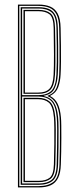

<svg xmlns="http://www.w3.org/2000/svg" viewBox="-20 -820 335 840"><path d="M58.5 0V-800H148.8Q178 -800 199.4 -791.2Q220.8 -782.5 232.6 -760.2Q244.5 -738 245.2 -697.5Q246.2 -660.2 246.6 -621.9Q247 -583.5 246.8 -549.6Q246.5 -515.8 245 -492.2Q243.5 -463.2 234.6 -438.5Q225.8 -413.8 199.8 -401V-399.5Q222 -388 232.8 -364.9Q243.5 -341.8 246.5 -307.5Q247.8 -295 248.1 -270.9Q248.5 -246.8 248.4 -216.8Q248.2 -186.8 247.8 -156.4Q247.2 -126 246.2 -100.8Q245.2 -63.5 234.2 -41.4Q223.2 -19.2 202.2 -9.6Q181.2 0 150 0ZM64.5 -5.8H150Q190.5 -5.8 214.4 -24.8Q238.2 -43.8 240.2 -101Q241.2 -133 241.9 -174.6Q242.5 -216.2 242.2 -253Q242 -289.8 240.5 -307.2Q237.2 -344.8 225 -367.1Q212.8 -389.5 188.2 -399.5V-401.2Q218 -412 227.6 -436.9Q237.2 -461.8 239 -492.5Q240.2 -515.2 240.5 -548.2Q240.8 -581.2 240.4 -619.8Q240 -658.2 239 -697.2Q238.2 -736.2 227.1 -757.1Q216 -778 196 -786.1Q176 -794.2 148.8 -794.2H64.5ZM70.5 -11.5V-788.5H148.8Q175.2 -788.5 193.8 -780.9Q212.2 -773.2 222.2 -753.5Q232.2 -733.8 233 -697.5Q234 -656.5 234.4 -618.1Q234.8 -579.8 234.5 -547.6Q234.2 -515.5 232.8 -492.8Q231 -459.2 219 -433.2Q207 -407.2 171.5 -401.2V-400Q201.5 -393.5 216 -371Q230.5 -348.5 234.2 -306.8Q236 -290 236.2 -253.9Q236.5 -217.8 235.9 -176.1Q235.2 -134.5 234.2 -101.2Q232.5 -48 211 -29.8Q189.5 -11.5 150 -11.5ZM76.8 -403.8H148.2Q184.2 -403.8 204 -422.1Q223.8 -440.5 226.8 -493Q228 -515.2 228.4 -547.5Q228.8 -579.8 228.4 -618.1Q228 -656.5 227 -697.5Q226 -748.8 205.8 -765.8Q185.5 -782.8 148.8 -782.8H76.8ZM82.8 -409.5V-776.8H148.8Q182.2 -776.8 201 -761.6Q219.8 -746.5 220.8 -697.2Q221.8 -656.5 222.1 -618Q222.5 -579.5 222.2 -547.2Q222 -515 220.5 -492.8Q218 -444.5 200.2 -427Q182.5 -409.5 148.2 -409.5ZM89 -415H148Q179.8 -415 195.9 -431.2Q212 -447.5 214.5 -493Q216.2 -526.5 216.1 -581.8Q216 -637 214.8 -697.2Q213.8 -744.8 196 -757.9Q178.2 -771 148.8 -771H89ZM76.8 -17.2H150Q186.2 -17.2 206.5 -33.9Q226.8 -50.5 228 -101Q229 -133.2 229.6 -174.9Q230.2 -216.5 230.1 -252.9Q230 -289.2 228.2 -306.2Q223.5 -360.2 202.9 -379Q182.2 -397.8 147 -397.8H76.8ZM82.8 -23.2V-392H147Q178.2 -392 197.9 -375.2Q217.5 -358.5 222 -306Q223.8 -288.8 224 -253Q224.2 -217.2 223.6 -176.2Q223 -135.2 222 -101.2Q220.5 -52.5 201.5 -37.9Q182.5 -23.2 150 -23.2ZM89 -29H150Q180.5 -29 197.5 -42.4Q214.5 -55.8 215.8 -101Q217.2 -147.8 217.6 -189.2Q218 -230.8 217.6 -261.2Q217.2 -291.8 216 -305.5Q211.5 -355.8 193.8 -370.9Q176 -386 147 -386H89Z"/></svg>

Font: Big Shoulders Inline Display Thin ExtraLight
Style: Regular
Weight: 250
Version: Version 2.002